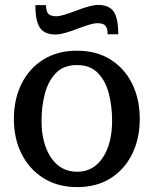

<svg xmlns="http://www.w3.org/2000/svg" viewBox="-20 -743 621 776"><path d="M292 13.2Q213.9 13.2 156.5 -22.5Q99.1 -58.1 67.6 -120.4Q36.1 -182.6 36.1 -262.2Q36.1 -341.8 66.9 -404.1Q97.7 -466.3 155 -502.2Q212.4 -538.1 291 -538.1Q370.1 -538.1 427 -502.2Q483.9 -466.3 514.4 -404.1Q544.9 -341.8 544.9 -262.2Q544.9 -183.6 514.4 -121.1Q483.9 -58.6 427.2 -22.7Q370.6 13.2 292 13.2ZM292 -48.8Q357.4 -48.8 395.3 -105.7Q433.1 -162.6 433.1 -255.9Q433.1 -313.5 419.9 -364.7Q406.7 -416 375.7 -448Q344.7 -480 291 -480Q236.3 -480 205.1 -446.8Q173.8 -413.6 160.9 -362.3Q147.9 -311 147.9 -255.9Q147.9 -162.1 186.5 -105.5Q225.1 -48.8 292 -48.8ZM205.1 -603.5Q160.2 -603.5 141.6 -630.4Q123 -657.2 123 -722.2H166Q166 -697.3 175.3 -687.3Q184.6 -677.2 209 -677.2Q228.5 -677.2 288.6 -700.2Q348.6 -723.1 376 -723.1Q420.9 -723.1 439.5 -696.3Q458 -669.4 458 -604.5H415Q415 -629.4 405.8 -639.4Q396.5 -649.4 372.1 -649.4Q352.5 -649.4 292.5 -626.5Q232.4 -603.5 205.1 -603.5Z"/></svg>

Font: Trocchi
Style: Regular
Weight: 400
Designer: Vernon Adams
Foundry: Vernon Adams
Version: Version 1.101; ttfautohint (v1.8.4.7-5d5b);gftools[0.9.27]